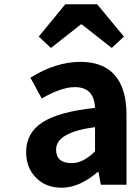

<svg xmlns="http://www.w3.org/2000/svg" viewBox="-20 -863 631 897"><path d="M268 14Q194 14 148 -33Q102 -80 102 -152Q102 -242 178.5 -291.5Q255 -341 424 -359Q420 -456 329 -456Q267 -456 175 -403L122 -500Q241 -574 356 -574Q462 -574 516.5 -511.5Q571 -449 571 -327V0H451L440 -60H437Q351 14 268 14ZM316 -101Q369 -101 424 -156V-269Q242 -245 242 -164Q242 -101 316 -101ZM161 -692 285 -843H434L559 -692L502 -639L362 -749H358L218 -639Z"/></svg>

Font: NotoSansHansBold
Style: Bold
Weight: 700
Designer: Ryoko NISHIZUKA  (kana & ideographs); Paul D. Hunt (Latin, Greek & Cyrillic); Wenlong ZHANG  (bopomofo); Sandoll Communi
Foundry: Adobe Systems Incorporated
Version: Version 1.00;December 8, 2021;FontCreator 13.0.0.2675 64-bit